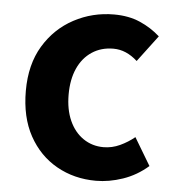

<svg xmlns="http://www.w3.org/2000/svg" viewBox="-46 -618 620 675"><g transform="rotate(5 263.5 -280.0)"><path d="M317 14Q240 14 178 -21Q116 -56 80 -121.5Q44 -187 44 -280Q44 -373 83.5 -438.5Q123 -504 188.5 -539Q254 -574 330 -574Q382 -574 422 -556.5Q462 -539 493 -511L423 -418Q403 -436 382 -445Q361 -454 338 -454Q295 -454 262.5 -432.5Q230 -411 212.5 -372Q195 -333 195 -280Q195 -227 212.5 -188Q230 -149 261.5 -127.5Q293 -106 333 -106Q363 -106 391 -119Q419 -132 442 -151L500 -54Q460 -19 411.5 -2.5Q363 14 317 14Z"/></g></svg>

Font: Farlight84_Sys_V01
Style: Bold
Weight: 700
Designer: Monotype Design Team, Nadine Chahine and Nizar Qandah
Foundry: Monotype Imaging Inc.
Version: Version 2.004;October 31, 2024;FontCreator 14.0.0.2814 64-bi